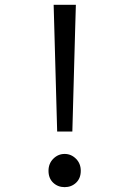

<svg xmlns="http://www.w3.org/2000/svg" viewBox="-20 -770 540 802"><path d="M218.8 -220.7 207 -646.5 204.1 -750H296.9L293.9 -646.5L282.2 -220.7ZM182.6 -56.6Q182.6 -86.9 202.6 -106.9Q222.7 -127 250 -127Q277.3 -127 297.4 -106.9Q317.4 -86.9 317.4 -56.6Q317.4 -25.4 297.9 -6.8Q278.3 11.7 250 11.7Q221.7 11.7 202.1 -6.8Q182.6 -25.4 182.6 -56.6Z"/></svg>

Font: Gen Shin Gothic Monospace Regular
Style: Regular
Weight: 400
Designer: [Source Han Sans]
Ryoko NISHIZUKA  (kana & ideographs); Paul D. Hunt (Latin, Greek & Cyrillic); Wenlong ZHANG  (bopomofo
Version: Version 1.002.20150607